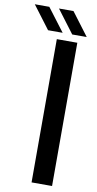

<svg xmlns="http://www.w3.org/2000/svg" viewBox="-202 -1012 532 1056"><g transform="rotate(10 64.0 -484.0)"><path d="M55.5 0V-800H170V0ZM-0.5 -840 -97 -968H-16L81 -840ZM134.5 -840 38 -968H119L215.5 -840Z"/></g></svg>

Font: Big Shoulders Stencil Text
Style: Bold
Weight: 700
Designer: Patric King
Foundry: XO Type Co
Version: Version 1.000